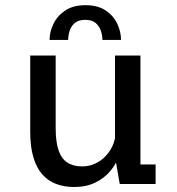

<svg xmlns="http://www.w3.org/2000/svg" viewBox="-20 -716 690 747"><path d="M268.1 11.6Q229.3 11.6 197.7 -0.6Q166.1 -12.7 143.8 -38.4Q121.5 -64.1 109.6 -104.9Q97.6 -145.6 97.6 -202.4V-500H196.6V-217.7Q196.6 -164.4 207.7 -131.6Q218.8 -98.8 241.7 -83.7Q264.6 -68.6 300.2 -68.6Q325.6 -68.6 348.2 -78.6Q370.9 -88.6 388.8 -106.5Q406.6 -124.4 417.5 -147.9Q428.4 -171.4 430.1 -198L458.1 -189Q458.1 -151.6 445.9 -115.9Q433.7 -80.1 409.8 -51.3Q385.8 -22.4 350.4 -5.4Q314.9 11.6 268.1 11.6ZM445.9 0 427.4 -107V-500H526.4V-52.6L506.9 -76.1H585.4V0ZM312.6 -695.8Q361.1 -695.8 391.6 -675Q422.2 -654.2 436.6 -622.9Q450.9 -591.6 450.9 -560.6H378.5Q378.5 -577.2 372.8 -595.4Q367 -613.6 352.5 -626.2Q338.1 -638.8 311.6 -638.8Q284.9 -638.8 270.6 -626.2Q256.2 -613.6 250.7 -595.4Q245.2 -577.2 245.2 -560.6H172.8Q172.8 -591.6 187.8 -622.9Q202.8 -654.2 233.6 -675Q264.4 -695.8 312.6 -695.8Z"/></svg>

Font: Trispace Thin
Style: Regular
Weight: 100
Designer: Tyler Finck
Foundry: Etcetera Type Company
Version: Version 1.210